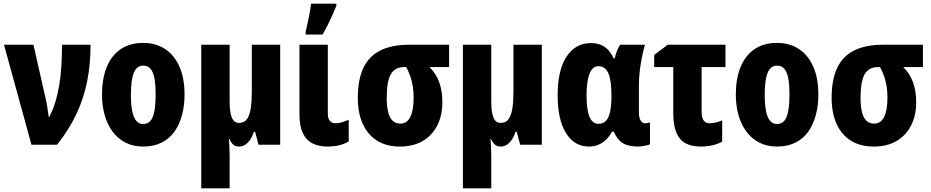

<svg xmlns="http://www.w3.org/2000/svg" viewBox="-20 -796 5119 1056"><path d="M2 -550H164L235 -236Q238 -223 240 -208.5Q242 -194 244 -180Q246 -166 248 -153H251Q270 -189 283.5 -232.5Q297 -276 305.5 -326Q314 -376 317.5 -432.5Q321 -489 321 -550H478Q478 -443 459.5 -349.5Q441 -256 401 -170.5Q361 -85 294 0H153Z M995 -276Q995 -217 981.5 -165Q968 -113 940.5 -73.5Q913 -34 869.5 -12Q826 10 767 10Q712 10 669.5 -12Q627 -34 598.5 -73Q570 -112 555.5 -164Q541 -216 541 -276Q541 -361 566 -424.5Q591 -488 641.5 -524Q692 -560 769 -560Q836 -560 887 -527Q938 -494 966.5 -430.5Q995 -367 995 -276ZM700 -275Q700 -222 707 -186Q714 -150 729 -132Q744 -114 768 -114Q793 -114 808 -132Q823 -150 829.5 -186.5Q836 -223 836 -276Q836 -330 829.5 -365Q823 -400 808 -417.5Q793 -435 768 -435Q732 -435 716 -395.5Q700 -356 700 -275Z M1521 -550V0H1402L1383 -71H1376Q1368 -45 1355.5 -27Q1343 -9 1328 0.5Q1313 10 1296 10Q1275 10 1263 -0.5Q1251 -11 1241 -33H1239Q1240 -19 1241 0Q1242 19 1242.5 39.5Q1243 60 1243 80V240H1087V-550H1243V-236Q1243 -179 1255 -149.5Q1267 -120 1294 -120Q1324 -120 1339 -142Q1354 -164 1359.5 -203Q1365 -242 1365 -293V-550Z M1783 -171Q1783 -144 1794.5 -131Q1806 -118 1825 -118Q1844 -118 1861 -123.5Q1878 -129 1898 -137V-18Q1875 -4 1845.5 3Q1816 10 1781 10Q1733 10 1698.5 -7.5Q1664 -25 1645.5 -64Q1627 -103 1627 -169V-550H1783ZM1661 -621Q1664 -633 1668.5 -654Q1673 -675 1678 -698.5Q1683 -722 1686.5 -743Q1690 -764 1691 -776H1830V-764Q1820 -739 1808 -712.5Q1796 -686 1783 -659.5Q1770 -633 1754 -606H1661Z M2413 -234Q2413 -161 2385 -106Q2357 -51 2305 -20.5Q2253 10 2180 10Q2106 10 2054.5 -22Q2003 -54 1975.5 -114Q1948 -174 1948 -258Q1948 -358 1978.5 -422.5Q2009 -487 2072 -518.5Q2135 -550 2232 -550H2450V-427H2342Q2378 -392 2395.5 -344Q2413 -296 2413 -234ZM2107 -258Q2107 -211 2115 -179Q2123 -147 2140 -131.5Q2157 -116 2182 -116Q2218 -116 2236.5 -152.5Q2255 -189 2255 -259Q2255 -292 2250.5 -320.5Q2246 -349 2237 -375.5Q2228 -402 2214 -427H2203Q2152 -427 2129.5 -387.5Q2107 -348 2107 -258Z M2960 -550V0H2841L2822 -71H2815Q2807 -45 2794.5 -27Q2782 -9 2767 0.5Q2752 10 2735 10Q2714 10 2702 -0.5Q2690 -11 2680 -33H2678Q2679 -19 2680 0Q2681 19 2681.5 39.5Q2682 60 2682 80V240H2526V-550H2682V-236Q2682 -179 2694 -149.5Q2706 -120 2733 -120Q2763 -120 2778 -142Q2793 -164 2798.5 -203Q2804 -242 2804 -293V-550Z M3272 -115Q3297 -115 3312.5 -131Q3328 -147 3335.5 -181Q3343 -215 3343 -267V-273Q3343 -354 3326 -393Q3309 -432 3271 -432Q3239 -432 3222.5 -390.5Q3206 -349 3206 -271Q3206 -193 3222 -154Q3238 -115 3272 -115ZM3219 10Q3139 10 3093 -64Q3047 -138 3047 -272Q3047 -410 3096 -484.5Q3145 -559 3230 -559Q3276 -559 3306 -538Q3336 -517 3355 -475H3361Q3366 -498 3374 -517.5Q3382 -537 3391 -550H3527Q3519 -522 3511.5 -485.5Q3504 -449 3499 -408.5Q3494 -368 3494 -328V-179Q3494 -148 3503.5 -133Q3513 -118 3529 -118Q3536 -118 3543 -120Q3550 -122 3555 -123V-3Q3552 0 3539.5 3Q3527 6 3513.5 8Q3500 10 3491 10Q3436 10 3405 -9Q3374 -28 3356 -72H3346Q3333 -47 3314 -28.5Q3295 -10 3271.5 0Q3248 10 3219 10Z M3970 -550V-427H3839V-179Q3839 -149 3850 -133.5Q3861 -118 3882 -118Q3899 -118 3916 -122Q3933 -126 3952 -134V-17Q3929 -4 3899 3Q3869 10 3833 10Q3784 10 3750.5 -8Q3717 -26 3700 -66.5Q3683 -107 3683 -173V-427H3578V-494L3653 -550Z M4481 -276Q4481 -217 4467.5 -165Q4454 -113 4426.5 -73.5Q4399 -34 4355.5 -12Q4312 10 4253 10Q4198 10 4155.5 -12Q4113 -34 4084.5 -73Q4056 -112 4041.5 -164Q4027 -216 4027 -276Q4027 -361 4052 -424.5Q4077 -488 4127.5 -524Q4178 -560 4255 -560Q4322 -560 4373 -527Q4424 -494 4452.5 -430.5Q4481 -367 4481 -276ZM4186 -275Q4186 -222 4193 -186Q4200 -150 4215 -132Q4230 -114 4254 -114Q4279 -114 4294 -132Q4309 -150 4315.5 -186.5Q4322 -223 4322 -276Q4322 -330 4315.5 -365Q4309 -400 4294 -417.5Q4279 -435 4254 -435Q4218 -435 4202 -395.5Q4186 -356 4186 -275Z M5019 -234Q5019 -161 4991 -106Q4963 -51 4911 -20.5Q4859 10 4786 10Q4712 10 4660.5 -22Q4609 -54 4581.5 -114Q4554 -174 4554 -258Q4554 -358 4584.5 -422.5Q4615 -487 4678 -518.5Q4741 -550 4838 -550H5056V-427H4948Q4984 -392 5001.5 -344Q5019 -296 5019 -234ZM4713 -258Q4713 -211 4721 -179Q4729 -147 4746 -131.5Q4763 -116 4788 -116Q4824 -116 4842.5 -152.5Q4861 -189 4861 -259Q4861 -292 4856.5 -320.5Q4852 -349 4843 -375.5Q4834 -402 4820 -427H4809Q4758 -427 4735.5 -387.5Q4713 -348 4713 -258Z"/></svg>

Font: Noto Sans Display Condensed ExtraBold
Style: Regular
Weight: 800
Width: 3
Designer: Monotype Design Team
Foundry: Monotype Imaging Inc.
Version: Version 2.003